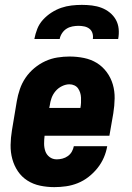

<svg xmlns="http://www.w3.org/2000/svg" viewBox="-20 -760 540 788"><path d="M203 8Q173 8 144.5 2Q116 -4 92.5 -19Q69 -34 53.5 -57Q38 -80 30.5 -107.5Q23 -135 23.5 -165Q24 -195 29 -225L49 -345Q53 -369 61.5 -394Q70 -419 85 -441Q100 -463 121 -480.5Q142 -498 166 -509Q190 -520 215.5 -524Q241 -528 265 -528Q296 -528 325 -522Q354 -516 377.5 -501.5Q401 -487 418 -464Q435 -441 443 -413.5Q451 -386 450.5 -356Q450 -326 445 -295L429 -203H163Q161 -187 161 -170.5Q161 -154 166 -139.5Q171 -125 183.5 -115.5Q196 -106 213 -106Q224 -106 236 -109Q248 -112 258.5 -119.5Q269 -127 275 -138Q281 -149 283 -160H420Q416 -136 406 -113Q396 -90 380 -70Q364 -50 343.5 -34Q323 -18 299.5 -8.5Q276 1 251.5 4.5Q227 8 203 8ZM182 -317H310Q312 -328 312.5 -338.5Q313 -349 312.5 -359.5Q312 -370 309 -379.5Q306 -389 300.5 -397Q295 -405 285.5 -409.5Q276 -414 265 -414Q250 -414 234.5 -406.5Q219 -399 208 -386Q197 -373 191.5 -357.5Q186 -342 184 -326ZM121 -600Q125 -621 133 -641.5Q141 -662 156.5 -679Q172 -696 191.5 -708.5Q211 -721 231.5 -728Q252 -735 273.5 -737.5Q295 -740 316 -740Q337 -740 357.5 -737.5Q378 -735 396.5 -728Q415 -721 430.5 -708.5Q446 -696 455.5 -679Q465 -662 467 -641.5Q469 -621 465 -600H361Q363 -612 359.5 -623.5Q356 -635 347 -642Q338 -649 326 -651.5Q314 -654 302 -654Q290 -654 277 -651.5Q264 -649 253 -642Q242 -635 234.5 -623.5Q227 -612 225 -600Z"/></svg>

Font: Iosevka Term Curly Hv Obl
Style: Regular
Weight: 900
Italic angle: -9°
Designer: Belleve Invis
Foundry: Belleve Invis
Version: Version 32.3.0